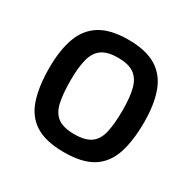

<svg xmlns="http://www.w3.org/2000/svg" viewBox="-122 -636 775 772"><g transform="rotate(30 265.0 -250.0)"><path d="M264.9 10.9Q179.7 10.9 132 -19.5Q84.2 -49.8 64.6 -109.1Q44.9 -168.4 44.9 -254Q44.9 -336.9 65.9 -394.3Q86.8 -451.6 134.8 -481.2Q182.7 -510.9 264.9 -510.9Q347 -510.9 395 -481.2Q442.9 -451.6 463.9 -394.3Q484.8 -336.9 484.8 -254Q484.8 -168.4 465.2 -109.1Q445.5 -49.8 398 -19.5Q350.4 10.9 264.9 10.9ZM264.9 -72.6Q315.7 -72.6 341.8 -91.8Q367.8 -111 376.8 -151.4Q385.7 -191.8 385.7 -254Q385.7 -316 375.1 -354.1Q364.5 -392.2 338.2 -409.8Q311.9 -427.4 264.9 -427.4Q217.8 -427.4 191.5 -409.8Q165.3 -392.2 154.7 -354.1Q144.1 -316 144.1 -254Q144.1 -191.8 153 -151.4Q161.9 -111 188 -91.8Q214.1 -72.6 264.9 -72.6Z"/></g></svg>

Font: Titillium Web SemiBold
Style: Regular
Weight: 600
Designer: Mohamed Gaber, Accademia di Belle Arti di Urbino
Foundry: Kief Type Foundry, Accademia di Belle Arti di Urbino
Version: Version 3.000; ttfautohint (v1.8.4)